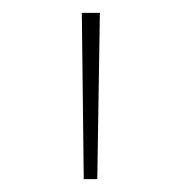

<svg xmlns="http://www.w3.org/2000/svg" viewBox="-20 -793 282 298"><path d="M110 -515H131L135 -773H107Z"/></svg>

Font: Noto Sans Telugu Thin
Style: Regular
Weight: 100
Designer: Jelle Bosma - Monotype Design Team
Foundry: Monotype Imaging Inc.
Version: Version 2.005